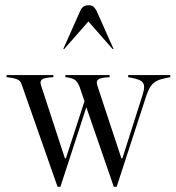

<svg xmlns="http://www.w3.org/2000/svg" viewBox="-20 -711 671 734"><path d="M415 3 310 -301 211 3H200L65 -382Q62 -391 59 -396.5Q56 -402 50 -405.5Q44 -409 33.5 -411.5Q23 -414 5 -416V-424H184V-416Q152 -414 143.5 -409Q135 -404 135 -396Q135 -388 141 -372L228 -106H232L303 -324L285 -377Q279 -394 269 -403.5Q259 -413 230 -416V-424H399V-416Q367 -414 358.5 -409Q350 -404 350 -396Q350 -388 356 -372L444 -106H448L525 -348Q531 -367 531 -379Q531 -395 518 -402.5Q505 -410 470 -416V-424H631V-416Q609 -412 594 -407.5Q579 -403 569 -395Q559 -387 552.5 -375.5Q546 -364 540 -347L426 3ZM414 -524 411 -523 318 -629 225 -523 222 -524 287 -670Q296 -691 318 -691Q331 -691 337.5 -685Q344 -679 349 -670Z"/></svg>

Font: Libre Caslon Display
Style: Regular
Weight: 400
Designer: Pablo Impallari, Rodrigo Fuenzalida
Foundry: Pablo Impallari, Rodrigo Fuenzalida
Version: Version 1.002; ttfautohint (v1.5)